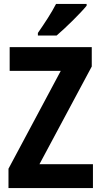

<svg xmlns="http://www.w3.org/2000/svg" viewBox="-20 -953 513 973"><path d="M419 -924V-933H264C241 -888 206 -835 172 -786V-773H267C315 -814 388 -886 419 -924ZM451 0V-121H180L445 -616V-714H29V-594H288L23 -98V0Z"/></svg>

Font: Noto Sans Myanmar Condensed
Style: Bold
Weight: 700
Width: 3
Designer: Monotype Design Team
Foundry: Monotype Imaging Inc.
Version: Version 2.107